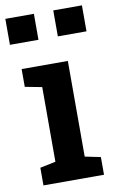

<svg xmlns="http://www.w3.org/2000/svg" viewBox="-98 -810 520 857"><g transform="rotate(-10 162.5 -381.0)"><path d="M27.8 0V-80.1L98.6 -94.7V-433.1L22 -447.8V-528.3H231.4V-94.7L302.2 -80.1V0ZM206.5 -644V-761.7H336.4V-644ZM-10.7 -644V-761.7H118.7V-644Z"/></g></svg>

Font: Roboto Slab SemiBold
Style: Regular
Weight: 600
Designer: Google
Version: Version 2.001; ttfautohint (v1.8.3)